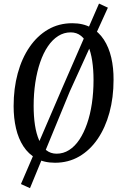

<svg xmlns="http://www.w3.org/2000/svg" viewBox="-20 -880 670 1050"><path d="M281 10Q221 10 178.2 -13.8Q135.5 -37.5 108 -79.8Q80.5 -122 67.5 -178.2Q54.5 -234.5 54.5 -299.5Q54.5 -396.5 77 -479Q99.5 -561.5 141.8 -623Q184 -684.5 243 -718.8Q302 -753 375 -753Q434.5 -753 477.5 -729.2Q520.5 -705.5 548 -663.2Q575.5 -621 588.5 -564.8Q601.5 -508.5 601 -443.5Q601 -346.5 578.5 -264Q556 -181.5 514 -120Q472 -58.5 413 -24.2Q354 10 281 10ZM289.5 -39.5Q326.5 -39.5 358 -59.5Q389.5 -79.5 414 -116.2Q438.5 -153 456 -203.2Q473.5 -253.5 482.5 -314.2Q491.5 -375 491.5 -442.5Q491.5 -499.5 484.2 -547Q477 -594.5 462 -629.5Q447 -664.5 423.2 -683.8Q399.5 -703 366.5 -703Q329.5 -703 298 -683Q266.5 -663 241.8 -626.5Q217 -590 199.8 -539.8Q182.5 -489.5 173.2 -428.8Q164 -368 164 -300.5Q164 -243.5 171.2 -196Q178.5 -148.5 193.8 -113.2Q209 -78 232.8 -58.8Q256.5 -39.5 289.5 -39.5ZM94.5 126.5 321 -400 521.5 -860.5 570 -838 361.5 -379.5 144 149Z"/></svg>

Font: Merriweather 24pt SemiCondensed
Style: Italic
Weight: 400
Width: 4
Italic angle: -7.8°
Designer: Eben Sorkin
Foundry: Eben Sorkin
Version: Version 2.101